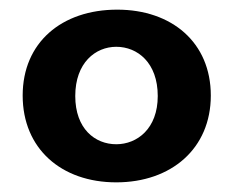

<svg xmlns="http://www.w3.org/2000/svg" viewBox="-20 -725 484 398"><path d="M223 -705C108 -705 27 -637 27 -527C27 -417 107 -347 221 -347C335 -347 417 -417 417 -527C417 -637 336 -705 223 -705ZM136 -526C136 -595 178 -628 221 -628C265 -628 307 -595 307 -526C307 -458 264 -426 221 -426C177 -426 136 -458 136 -526Z"/></svg>

Font: Malmofest SemiBold
Style: Regular
Weight: 600
Designer: Jonny Pinhorn (Poppins), Kolossal
Version: Version 1.004;Glyphs 3.1.2 (3151)